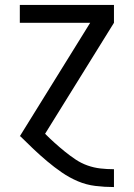

<svg xmlns="http://www.w3.org/2000/svg" viewBox="-20 -550 540 775"><path d="M439 205H440V133H439Q412 133 385.5 130Q359 127 333.5 118Q308 109 285.5 94Q263 79 242 62Q221 45 201 27Q181 9 162 -10L440 -458V-530H60V-458H344L60 0H62Q88 26 115 51.5Q142 77 170.5 101Q199 125 229.5 146Q260 167 294 181.5Q328 196 365 200.5Q402 205 439 205Z"/></svg>

Font: Iosevka SS09
Style: Regular
Weight: 400
Monospace: yes
Designer: Belleve Invis
Foundry: Belleve Invis
Version: Version 5.2.1; ttfautohint (v1.8.3)